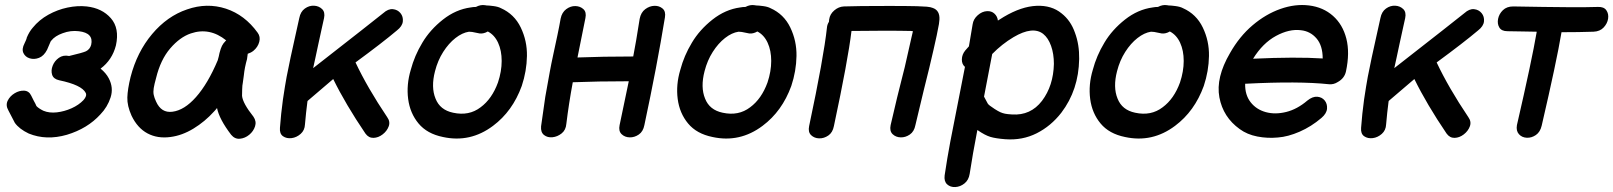

<svg xmlns="http://www.w3.org/2000/svg" viewBox="-20 -555 6512 775"><path d="M250 -11Q333 -36 385 -93Q414 -123 426.5 -162Q439 -201 419 -239Q408 -260 386 -278Q433 -313 448 -372Q463 -441 427.5 -481.5Q392 -522 330 -529Q293 -533 252.5 -524.5Q212 -516 175 -495.5Q138 -475 112 -443Q98 -427 88 -403Q88 -400 84.5 -392Q81 -384 79 -380Q67 -357 74.5 -341Q82 -325 100 -319.5Q118 -314 137.5 -321.5Q157 -329 170 -354Q171 -355 182 -382Q185 -390 187 -391Q202 -410 233 -421Q265 -433 298 -429Q359 -422 348 -374Q343 -356 327 -348Q314 -342 259 -329Q235 -334 217.5 -321.5Q200 -309 192.5 -289.5Q185 -270 190.5 -253Q196 -236 219 -231Q310 -212 326 -180Q332 -168 317 -151Q298 -131 269 -118Q240 -105 209.5 -101.5Q179 -98 155 -108Q135 -118 127 -127Q125 -131 123 -136Q121 -140 116 -149L106 -169Q97 -188 77.5 -189Q58 -190 39 -178.5Q20 -167 11 -148.5Q2 -130 14 -109Q38 -62 40 -59Q58 -34 96 -16Q167 13 250 -11Z M668 -2Q715 -8 761 -36Q807 -64 844 -105Q850 -111 856 -119Q865 -74 913 -11Q928 7 948.5 5Q969 3 986 -11Q1003 -25 1009.5 -45Q1016 -65 1003 -84Q960 -138 957 -168Q957 -175 957.5 -193.5Q958 -212 960 -220Q961 -229 964 -249Q966 -268 969 -283L971 -292Q971 -293 973 -301Q975 -308 977 -316Q979 -329 980 -338Q993 -342 1003 -350Q1021 -365 1026.5 -386Q1032 -407 1020 -423Q968 -495 892 -520Q815 -545 735 -517Q655 -490 594 -417.5Q533 -345 507 -244Q495 -195 494 -161.5Q493 -128 511 -88Q535 -38 575.5 -16.5Q616 5 668 -2ZM676 -104Q631 -98 610 -145Q603 -160 600.5 -172Q598 -184 600.5 -199.5Q603 -215 610 -240Q628 -314 667 -359.5Q706 -405 750 -420Q826 -446 893 -392Q892 -391 891.5 -390.5Q891 -390 890 -389Q881 -380 876 -370Q871 -360 866 -341Q864 -334 863 -327Q861 -320 860 -316L859 -312Q819 -217 771 -163Q724 -110 676 -104Z M1455 -16Q1468 2 1487.5 1.5Q1507 1 1524.5 -12.5Q1542 -26 1549 -45Q1556 -64 1543 -82Q1463 -201 1415 -303Q1524 -383 1582 -432Q1604 -449 1606 -468.5Q1608 -488 1596.5 -502Q1585 -516 1566 -518Q1547 -520 1527 -502Q1490 -472 1244 -280Q1247 -294 1253 -321Q1259 -348 1265.5 -379.5Q1272 -411 1278.5 -439Q1285 -467 1288 -482Q1293 -506 1280 -518.5Q1267 -531 1247.5 -532Q1228 -533 1210.5 -520.5Q1193 -508 1188 -482Q1181 -449 1171.5 -407.5Q1162 -366 1153 -323.5Q1144 -281 1137 -245Q1131 -213 1122 -153Q1114 -95 1110 -39Q1108 -15 1122.5 -5Q1137 5 1157 2.5Q1177 0 1193.5 -14.5Q1210 -29 1211 -53Q1215 -100 1221 -146L1222 -148L1325 -236Q1375 -134 1455 -16Z M1768 -2Q1878 22 1970 -47Q2049 -106 2086 -208Q2106 -268 2107 -329Q2108 -390 2082 -444Q2056 -498 2002 -522Q1991 -528 1972 -530.5Q1953 -533 1944 -533L1938 -534Q1920 -537 1901 -527Q1890 -527 1880 -525Q1820 -517 1768 -476Q1716 -435 1685 -383Q1653 -330 1638 -273Q1620 -213 1627.5 -155.5Q1635 -98 1669.5 -56.5Q1704 -15 1768 -2ZM1809 -100Q1756 -111 1738 -157Q1719 -203 1736 -268Q1747 -311 1769 -345.5Q1791 -380 1818.5 -401.5Q1846 -423 1873 -427Q1877 -427 1886 -426Q1914 -420 1916 -420Q1932 -418 1949 -428Q1976 -414 1990.5 -382.5Q2005 -351 2005 -309Q2005 -267 1990 -222Q1966 -156 1920 -122Q1873 -86 1809 -100Z M2164 -45Q2162 -21 2176 -10Q2190 1 2210 -1Q2230 -3 2247 -16.5Q2264 -30 2266 -55Q2276 -137 2292 -223Q2393 -227 2518 -227Q2502 -149 2481 -50Q2476 -26 2489 -13.5Q2502 -1 2521.5 -0.5Q2541 0 2558.5 -12Q2576 -24 2581 -50Q2632 -289 2664 -485Q2668 -509 2654.5 -520.5Q2641 -532 2621.5 -531.5Q2602 -531 2584.5 -518Q2567 -505 2562 -479Q2547 -383 2536 -327Q2413 -327 2311 -323L2343 -482Q2348 -506 2335 -518Q2322 -530 2302.5 -530.5Q2283 -531 2265.5 -518Q2248 -505 2243 -480Q2238 -451 2230 -413Q2222 -375 2213.5 -336Q2205 -297 2199 -264Q2191 -222 2181 -164Q2173 -109 2164 -45Z M2856 -2Q2966 22 3058 -47Q3137 -106 3174 -208Q3194 -268 3195 -329Q3196 -390 3170 -444Q3144 -498 3090 -522Q3079 -528 3060 -530.5Q3041 -533 3032 -533L3026 -534Q3008 -537 2989 -527Q2978 -527 2968 -525Q2908 -517 2856 -476Q2804 -435 2773 -383Q2741 -330 2726 -273Q2708 -213 2715.5 -155.5Q2723 -98 2757.5 -56.5Q2792 -15 2856 -2ZM2897 -100Q2844 -111 2826 -157Q2807 -203 2824 -268Q2835 -311 2857 -345.5Q2879 -380 2906.5 -401.5Q2934 -423 2961 -427Q2965 -427 2974 -426Q3002 -420 3004 -420Q3020 -418 3037 -428Q3064 -414 3078.5 -382.5Q3093 -351 3093 -309Q3093 -267 3078 -222Q3054 -156 3008 -122Q2961 -86 2897 -100Z M3246 -46Q3241 -22 3254 -9.5Q3267 3 3286.5 3.5Q3306 4 3323.5 -8Q3341 -20 3346 -46Q3403 -313 3417 -430Q3484 -431 3548 -431Q3617 -431 3657 -430Q3662 -429 3665 -429L3661 -412Q3651 -366 3632 -284Q3626 -259 3617.5 -226.5Q3609 -194 3601 -160.5Q3593 -127 3587 -101Q3578 -62 3575 -50Q3570 -26 3583 -13.5Q3596 -1 3615.5 -0.5Q3635 0 3652.5 -12Q3670 -24 3675 -50Q3679 -65 3688.5 -106.5Q3698 -148 3709 -192Q3722 -244 3731 -281Q3751 -365 3761 -412Q3767 -441 3770 -458Q3771 -469 3772 -476Q3774 -513 3745 -523Q3740 -525 3735 -526Q3730 -527 3721 -528Q3706 -529 3681 -530Q3639 -531 3569 -531Q3437 -531 3386 -529Q3365 -528 3347.5 -513Q3330 -498 3327 -477Q3326 -472 3326 -467Q3319 -456 3318 -444Q3305 -324 3246 -46Z M3793 153Q3790 177 3803 189Q3816 201 3836 200Q3856 199 3873 185.5Q3890 172 3894 147Q3906 68 3925 -30L3927 -29Q3956 -9 3977.5 -2.5Q3999 4 4038 7Q4107 12 4164.5 -17Q4222 -46 4264 -100Q4334 -192 4336 -317Q4337 -375 4319 -423Q4302 -472 4265 -501Q4225 -534 4164 -531.5Q4103 -529 4032 -487Q4020 -480 4008 -472Q4006 -489 3994 -500Q3982 -511 3964 -510Q3944 -509 3926.5 -493.5Q3909 -478 3906 -457Q3899 -415 3891 -368L3876 -351Q3863 -335 3862.5 -315.5Q3862 -296 3875 -285Q3868 -249 3858 -198Q3848 -147 3837 -91Q3826 -35 3816 16Q3803 85 3793 153ZM4065 -93Q4047 -94 4037 -96Q4027 -98 4018 -102Q4009 -106 3995 -115Q3970 -131 3967 -137Q3966 -138 3952 -165L3985 -337Q4024 -377 4071 -405Q4149 -451 4191 -418Q4211 -402 4222.5 -370Q4234 -338 4234 -297Q4232 -209 4186 -148Q4140 -88 4065 -93Z M4521 -2Q4631 22 4723 -47Q4802 -106 4839 -208Q4859 -268 4860 -329Q4861 -390 4835 -444Q4809 -498 4755 -522Q4744 -528 4725 -530.5Q4706 -533 4697 -533L4691 -534Q4673 -537 4654 -527Q4643 -527 4633 -525Q4573 -517 4521 -476Q4469 -435 4438 -383Q4406 -330 4391 -273Q4373 -213 4380.5 -155.5Q4388 -98 4422.5 -56.5Q4457 -15 4521 -2ZM4562 -100Q4509 -111 4491 -157Q4472 -203 4489 -268Q4500 -311 4522 -345.5Q4544 -380 4571.5 -401.5Q4599 -423 4626 -427Q4630 -427 4639 -426Q4667 -420 4669 -420Q4685 -418 4702 -428Q4729 -414 4743.5 -382.5Q4758 -351 4758 -309Q4758 -267 4743 -222Q4719 -156 4673 -122Q4626 -86 4562 -100Z M5314 -79Q5335 -97 5336.5 -116.5Q5338 -136 5327 -149.5Q5316 -163 5297 -164.5Q5278 -166 5257 -149Q5216 -114 5171.5 -103Q5127 -92 5089 -102.5Q5051 -113 5028 -142.5Q5005 -172 5006 -217H5008Q5223 -228 5344 -215Q5363 -213 5380 -224Q5407 -239 5413 -267Q5429 -342 5414.5 -399Q5400 -456 5360.5 -491Q5321 -526 5264 -533Q5208 -540 5148.5 -519Q5089 -498 5036 -453Q4983 -408 4945 -341Q4887 -242 4902 -162Q4917 -82 4984 -34Q5014 -12 5055 -4Q5096 4 5138 0Q5179 -3 5226 -23.5Q5273 -44 5314 -79ZM5038 -318Q5077 -381 5130.5 -410Q5184 -439 5231 -433Q5269 -429 5294 -400Q5319 -371 5319 -319Q5211 -326 5038 -318Z M5819 -16Q5832 2 5851.5 1.5Q5871 1 5888.5 -12.5Q5906 -26 5913 -45Q5920 -64 5907 -82Q5827 -201 5779 -303Q5888 -383 5946 -432Q5968 -449 5970 -468.5Q5972 -488 5960.5 -502Q5949 -516 5930 -518Q5911 -520 5891 -502Q5854 -472 5608 -280Q5611 -294 5617 -321Q5623 -348 5629.5 -379.5Q5636 -411 5642.5 -439Q5649 -467 5652 -482Q5657 -506 5644 -518.5Q5631 -531 5611.5 -532Q5592 -533 5574.5 -520.5Q5557 -508 5552 -482Q5545 -449 5535.5 -407.5Q5526 -366 5517 -323.5Q5508 -281 5501 -245Q5495 -213 5486 -153Q5478 -95 5474 -39Q5472 -15 5486.5 -5Q5501 5 5521 2.5Q5541 0 5557.5 -14.5Q5574 -29 5575 -53Q5579 -100 5585 -146L5586 -148L5689 -236Q5739 -134 5819 -16Z M6203 -48Q6263 -306 6283 -425Q6354 -425 6412 -427Q6438 -428 6453 -444Q6468 -460 6471 -479.5Q6474 -499 6464 -513.5Q6454 -528 6430 -527Q6353 -524 6088 -529Q6062 -529 6046.5 -514Q6031 -499 6027 -479Q6023 -459 6032 -444Q6041 -429 6065 -429Q6087 -429 6127 -428Q6167 -427 6183 -427Q6163 -310 6103 -50Q6099 -27 6111 -13.5Q6123 0 6142.5 1Q6162 2 6179.5 -10Q6197 -22 6203 -48Z"/></svg>

Font: Balsamiq Sans
Style: Italic
Weight: 400
Italic angle: -12°
Designer: Michael Angeles
Foundry: Balsamiq SRL
Version: Version 1.020; ttfautohint (v1.8.4.7-5d5b);gftools[0.9.26]